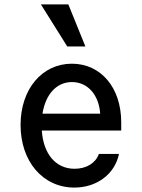

<svg xmlns="http://www.w3.org/2000/svg" viewBox="-20 -838 640 868"><path d="M169 -248H528V-285C528 -442 436 -550 305 -550C170 -550 73 -435 73 -273C73 -108 174 10 316 10C418 10 499 -51 518 -142H427C412 -100 370 -75 317 -75C232 -75 176 -142 169 -248ZM305 -467C376 -467 427 -410 433 -324H172C186 -412 236 -467 305 -467ZM366 -628 289 -818H165L284 -628Z"/></svg>

Font: CommitMono
Style: 500Regular
Weight: 500
Monospace: yes
Designer: Eigil Nikolajsen
Foundry: Eigil Nikolajsen
Version: Version 1.143